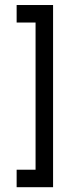

<svg xmlns="http://www.w3.org/2000/svg" viewBox="-20 -697 312 772"><path d="M123 -14.6H46.9V55.7H193.4V-676.8H46.9V-606.4H123Z"/></svg>

Font: Jura
Style: DemiBold
Weight: 600
Version: Version 2.5.1